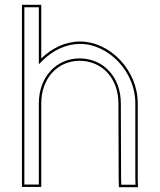

<svg xmlns="http://www.w3.org/2000/svg" viewBox="-20 -755 663 796"><path d="M551 -20V-326C552 -461 438 -583 311 -583C251.4 -582.5 194.4 -555.4 151 -512.6V-695V-735H71V-695V-326V-286V-20V20H151V-20V-286V-326C151 -430 218 -503 311 -503C404 -502 471 -430 471 -326L472 -19L473 21H552ZM541 -19.9 541.8 11H482.8L482 -19.1L481 -326C481 -434.6 410.1 -511.9 311.1 -513C211.9 -513 141 -434.5 141 -326V10H81V-725H141V-488.6L158 -505.4C199.9 -546.7 254.6 -572.6 311 -573C431.7 -573 542 -455.9 541 -326Z"/></svg>

Font: Nordica Advanced
Style: RegularOL
Weight: 300
Version: Version 1.07